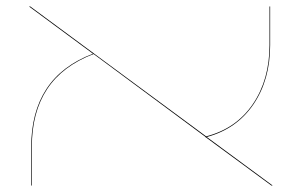

<svg xmlns="http://www.w3.org/2000/svg" viewBox="-20 -577 938 597"><path d="M824 0 620 -150H619L618 -152L271 -409Q174 -372 126.5 -300Q79 -228 79 -120V0H77V-120Q77 -228 124.5 -300.5Q172 -373 269 -410L70 -557H74L621 -153Q714 -177 766 -253Q818 -329 818 -437V-557H820V-437Q820 -329 768 -252.5Q716 -176 623 -151L828 0Z"/></svg>

Font: FiraGO Two
Style: Regular
Weight: 100
Designer: bBox Type
Foundry: bBox Type GmbH
Version: Version 1.001